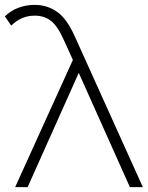

<svg xmlns="http://www.w3.org/2000/svg" viewBox="-59 -765 607 785"><path d="M83 -745Q134 -745 174 -717Q214 -689 246 -618L525 0H472L263 -467L54 0H3L239 -520L199 -608Q174 -662 147 -681.5Q120 -701 83 -701Q27 -701 -13 -660L-39 -698Q-16 -721 15.5 -733Q47 -745 83 -745Z"/></svg>

Font: Montserrat Light
Style: Regular
Weight: 300
Designer: Julieta Ulanovsky
Foundry: Julieta Ulanovsky
Version: Version 9.000; ttfautohint (v1.8.4.7-5d5b)